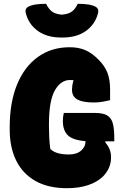

<svg xmlns="http://www.w3.org/2000/svg" viewBox="-20 -968 640 1008"><path d="M315 -375H479Q519 -375 541 -363Q563 -351 571.5 -322.5Q580 -294 580 -242V-226H533V-220Q547 -204 555 -185Q563 -166 563 -142Q563 -111 551.5 -86Q540 -61 521 -42Q492 -13 444 3.5Q396 20 331 20Q233 20 166 -18Q99 -56 65 -125Q31 -194 31 -287V-301Q31 -430 69.5 -524Q108 -618 179 -669Q250 -720 346 -720Q393 -720 428.5 -704.5Q464 -689 498 -654Q530 -622 544 -586Q558 -550 558 -498V-442Q542 -438 520 -434Q498 -430 472 -430Q415 -430 386.5 -445.5Q358 -461 358 -497Q358 -507 359.5 -518Q361 -529 366 -547Q358 -548 348 -548Q299 -548 268 -493.5Q237 -439 237 -316V-304Q237 -274 238.5 -245.5Q240 -217 244 -186Q261 -170 285.5 -163.5Q310 -157 342 -157Q382 -157 405.5 -177Q429 -197 429 -227Q363 -232 336.5 -257.5Q310 -283 310 -333Q310 -355 315 -375ZM388 -948Q420 -948 443 -944.5Q466 -941 483 -932Q500 -922 495 -901Q481 -842 432.5 -806.5Q384 -771 309 -771H301Q226 -771 177.5 -806.5Q129 -842 115 -901Q110 -922 127 -932Q144 -941 167 -944.5Q190 -948 222 -948Q236 -920 253.5 -907Q271 -894 305 -891Q339 -894 357 -907Q375 -920 388 -948Z"/></svg>

Font: Recursive Mn Csl St Blk
Style: Regular
Weight: 900
Monospace: yes
Version: Version 1.079;hotconv 1.0.112;makeotfexe 2.5.65598; ttfautoh